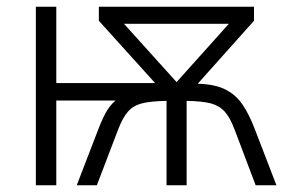

<svg xmlns="http://www.w3.org/2000/svg" viewBox="-20 -553 851 573"><path d="M87 -533H148V-305H443L275 -491V-533H738V-491L570 -303Q619 -302 650.5 -287Q682 -272 703 -242Q724 -212 743 -161L805 0H743L681 -164Q667 -202 650.5 -220Q634 -238 609 -244.5Q584 -251 537 -252V0H477V-252Q429 -251 403.5 -244.5Q378 -238 362 -220Q346 -202 332 -165L269 0H209L271 -161Q283 -193 295 -215.5Q307 -238 325 -253H148V0H87ZM663 -482H350L507 -308Z"/></svg>

Font: OpenSansMMV
Style: Light
Weight: 300
Foundry: Ascender Corporation
Version: Version 4.001